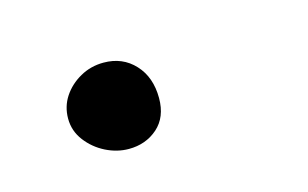

<svg xmlns="http://www.w3.org/2000/svg" viewBox="-34 -156 383 239"><g transform="rotate(-15 158.0 -37.0)"><path d="M107.5 -93Q132 -93 147.5 -76.2Q163 -59.5 163 -32.5Q163 -8 147.8 5.5Q132.5 19 110.5 19Q95.5 19 81 11.8Q66.5 4.5 56.8 -8.2Q47 -21 47 -37Q47 -52.5 55.2 -65Q63.5 -77.5 77.2 -85.2Q91 -93 107.5 -93Z"/></g></svg>

Font: Grandstander Thin Thin
Style: Regular
Weight: 250
Version: Version 1.200